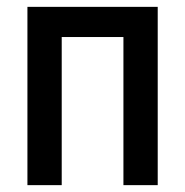

<svg xmlns="http://www.w3.org/2000/svg" viewBox="-20 -540 540 560"><path d="M60 0V-520H440V0H340V-432H160V0Z"/></svg>

Font: Iosevka Term Curly Semibold
Style: Regular
Weight: 600
Designer: Belleve Invis
Foundry: Belleve Invis
Version: Version 32.3.0